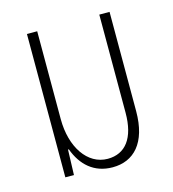

<svg xmlns="http://www.w3.org/2000/svg" viewBox="-85 -589 604 669"><g transform="rotate(-15 217.0 -254.0)"><path d="M241 9C317 9 370 -44 370 -159V-517H333V-163C333 -72 296 -24 232 -24C159 -24 109 -99 109 -200V-517H72V0H103L106 -91H109C131 -31 174 9 241 9Z"/></g></svg>

Font: Noto Sans Thai UI ExtCond ExtLt
Style: Regular
Weight: 200
Width: 2
Designer: Monotype Design Team
Foundry: Monotype Imaging Inc.
Version: Version 2.000